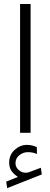

<svg xmlns="http://www.w3.org/2000/svg" viewBox="-20 -678 257 980"><path d="M71.8 225.1Q53.7 213.9 40.3 196.8Q26.9 179.7 26.9 151.9Q26.9 111.8 54.9 86.7Q83 61.5 117.7 61.5Q143.6 61.5 168 72.8L168.5 107.9Q156.2 102.5 144.8 100.6Q133.3 98.6 122.1 98.6Q98.1 98.6 78.6 114.3Q59.1 129.9 59.1 155.3Q59.1 176.3 77.4 191.4Q95.7 206.5 119.1 203.1Q121.6 203.1 124 202.1Q126.5 201.2 128.4 200.7L188.5 178.2L193.4 212.4L16.6 282.2L11.7 249ZM136.2 -657.7V0H82.5V-657.7Z"/></svg>

Font: Vazirmatn UI ExtraLight
Style: Regular
Weight: 200
Designer: Saber Rastikerdar
Foundry: Saber Rastikerdar
Version: Version 33.003